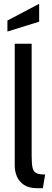

<svg xmlns="http://www.w3.org/2000/svg" viewBox="-20 -980 272 1010"><path d="M176 10Q132.5 10 106.5 -7.2Q80.5 -24.5 69 -51.5Q57.5 -78.5 57.5 -108V-750H146.5V-160Q146.5 -118 151.5 -97Q156.5 -76 171.8 -69Q187 -62 217.5 -62L205.5 10ZM19 -814V-872L186 -960V-866Z"/></svg>

Font: Cabin
Style: Regular
Weight: 400
Width: 4
Designer: Pablo Impallari
Foundry: Pablo Impallari. http://www.impallari.com Igino Marini. http://www.ikern.com
Version: Version 3.001